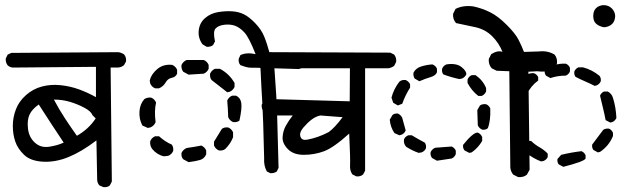

<svg xmlns="http://www.w3.org/2000/svg" viewBox="-20 -766 2540 767"><path d="M392.6 -18.6 377 -25.4Q369.1 -34.2 368.2 -46.9L365.2 -205.1Q306.6 -160.2 253.9 -138.7Q201.2 -117.2 151.4 -120.1Q101.6 -123 76.2 -147.5Q50.8 -171.9 41 -200.7Q31.2 -229.5 31.2 -263.2Q31.2 -296.9 43.5 -329.1Q55.7 -361.3 84 -386.2Q112.3 -411.1 147.5 -420.4Q182.6 -429.7 221.2 -425.8Q259.8 -421.9 294.9 -409.2Q330.1 -396.5 363.3 -377.9V-499L31.2 -496.1Q19.5 -497.1 10.7 -504.9Q2 -515.6 2.9 -532.2L10.7 -547.9L25.4 -554.7L453.1 -557.6Q464.8 -555.7 475.6 -548.8Q485.4 -537.1 483.4 -520.5L475.6 -505.9Q463.9 -496.1 449.2 -496.1H421.9L426.8 -41L418.9 -25.4Q409.2 -16.6 392.6 -18.6ZM234.4 -196.3Q209 -234.4 184.1 -272.5Q159.2 -310.5 134.8 -348.6Q107.4 -329.1 97.7 -307.6Q87.9 -286.1 91.8 -252Q95.7 -217.8 119.1 -196.3Q142.6 -174.8 175.8 -179.7Q209 -184.6 234.4 -196.3ZM362.3 -293 349.6 -305.7Q343.8 -321.3 317.4 -335.4Q291 -349.6 260.3 -358.9Q229.5 -368.2 195.3 -368.2Q215.8 -329.1 239.3 -293.5Q262.7 -257.8 287.1 -223.6Q334 -250 362.3 -293Z M1059.6 -74.2 1045.9 -81.1Q1033.2 -104.5 1035.2 -133.8Q1031.2 -304.7 1027.8 -356.9Q1024.4 -409.2 1020.5 -495.1Q992.2 -495.1 979 -495.6Q965.8 -496.1 940.4 -505.9Q931.6 -515.6 933.6 -531.2L940.4 -545.9Q964.8 -557.6 1001 -549.8Q974.6 -617.2 955.6 -637.2Q936.5 -657.2 917.5 -663.6Q898.4 -669.9 875.5 -667Q852.5 -664.1 841.3 -652.3Q830.1 -640.6 838.9 -600.6L831.1 -585.9Q821.3 -578.1 805.7 -579.1L789.1 -588.9Q770.5 -614.3 773.9 -644.5Q777.3 -674.8 799.3 -693.8Q821.3 -712.9 852.1 -717.8Q882.8 -722.7 908.7 -720.7Q934.6 -718.8 955.1 -708.5Q975.6 -698.2 1000 -672.9Q1024.4 -647.5 1035.6 -619.6Q1046.9 -591.8 1058.6 -548.8L1180.7 -545.9L1194.3 -539.1Q1203.1 -528.3 1201.2 -512.7L1194.3 -499Q1184.6 -492.2 1172.9 -490.2L1076.2 -493.2Q1085 -371.1 1086.4 -332Q1087.9 -293 1092.8 -95.7L1085.9 -81.1Q1075.2 -73.2 1059.6 -74.2ZM733.4 -118.2 711.9 -129.9Q703.1 -139.6 705.1 -155.3Q711.9 -168.9 725.6 -174.8Q754.9 -178.7 784.2 -184.6Q797.9 -178.7 803.7 -165V-149.4Q795.9 -131.8 779.3 -127Q762.7 -122.1 733.4 -118.2ZM634.8 -141.6Q607.4 -147.5 587.9 -170.9Q578.1 -184.6 580.1 -202.1Q585.9 -215.8 599.6 -221.7H615.2Q640.6 -199.2 666 -188.5Q673.8 -178.7 671.9 -163.1Q666 -149.4 652.3 -143.6ZM854.5 -165Q840.8 -170.9 835 -184.6V-200.2L866.2 -251Q876 -258.8 891.6 -256.8Q905.3 -251 911.1 -237.3V-217.8Q901.4 -192.4 879.9 -170.9Q870.1 -163.1 854.5 -165ZM570.3 -254.9 548.8 -264.6Q535.2 -290 537.1 -320.3Q539.1 -350.6 556.6 -370.1Q568.4 -377.9 584 -376Q597.7 -370.1 603.5 -356.4Q595.7 -323.2 601.6 -278.3Q595.7 -262.7 580.1 -256.8ZM911.1 -278.3Q897.5 -284.2 891.6 -297.9Q890.6 -334 887.7 -364.3Q893.6 -377.9 907.2 -383.8H922.9Q940.4 -376 943.8 -355Q947.3 -334 936.5 -284.2Q926.8 -276.4 911.1 -278.3ZM887.7 -397.5 825.2 -446.3Q817.4 -456.1 819.3 -471.7Q825.2 -485.4 838.9 -491.2H858.4Q895.5 -471.7 917 -434.6V-418.9Q911.1 -405.3 897.5 -399.4ZM599.6 -413.1Q585.9 -418.9 580.1 -432.6L578.1 -444.3Q584 -469.7 608.4 -490.2Q632.8 -510.7 668 -506.8Q681.6 -501 687.5 -487.3V-471.7Q681.6 -458 666 -455.1Q650.4 -452.1 641.6 -436.5Q632.8 -420.9 615.2 -413.1ZM733.4 -467.8 711.9 -479.5Q703.1 -491.2 705.1 -506.8Q711.9 -520.5 725.6 -526.4H793.9Q807.6 -520.5 813.5 -506.8V-491.2Q807.6 -477.5 793.9 -471.7Z M1403.3 -61.5 1387.7 -69.3Q1377 -84 1378.4 -106Q1379.9 -127.9 1375 -232.4Q1312.5 -175.8 1273.9 -161.6Q1235.4 -147.5 1193.8 -147.5Q1152.3 -147.5 1129.9 -170.4Q1107.4 -193.4 1108.9 -218.3Q1110.4 -243.2 1122.1 -264.2Q1133.8 -285.2 1149.4 -304.7H1089.8Q1058.6 -306.6 1033.2 -319.3Q1024.4 -330.1 1025.4 -347.7L1033.2 -362.3Q1047.9 -374 1067.4 -370.1L1377 -361.3L1377.9 -493.2H1021.5L1005.9 -501Q995.1 -513.7 996.1 -531.2L1003.9 -545.9Q1033.2 -559.6 1069.3 -557.6L1539.1 -555.7L1554.7 -547.9Q1564.5 -535.2 1562.5 -518.6L1554.7 -502.9Q1543.9 -495.1 1531.2 -493.2H1438.5V-84L1430.7 -69.3Q1419.9 -59.6 1403.3 -61.5ZM1293 -238.3Q1317.4 -255.9 1348.6 -297.9L1259.8 -304.7Q1241.2 -300.8 1224.6 -288.1Q1208 -275.4 1191.4 -255.9Q1174.8 -236.3 1180.2 -220.2Q1185.5 -204.1 1207 -208Q1228.5 -211.9 1250.5 -219.7Q1272.5 -227.5 1293 -238.3Z M2049.8 -58.6 2030.3 -68.4Q2020.5 -80.1 2018.6 -95.7L2014.6 -481.4L1963.9 -483.4L1944.3 -493.2Q1930.7 -508.8 1932.6 -530.3L1942.4 -549.8Q1969.7 -566.4 1987.3 -558.6Q1973.6 -593.8 1946.3 -621.1Q1918.9 -648.4 1879.9 -657.2Q1840.8 -666 1801.8 -673.8Q1788.1 -689.5 1790 -710.9L1799.8 -730.5Q1831.1 -746.1 1872.1 -740.2Q1907.2 -732.4 1938.5 -716.8Q1969.7 -701.2 2003.9 -667Q2038.1 -632.8 2050.8 -608.4Q2063.5 -584 2073.2 -558.6L2132.8 -560.5Q2168 -564.5 2195.3 -547.9Q2207 -534.2 2205.1 -512.7L2195.3 -493.2Q2166 -475.6 2127 -481.4L2090.8 -479.5L2095.7 -87.9L2085 -68.4Q2071.3 -56.6 2049.8 -58.6ZM1725.6 -124 1706.1 -134.8Q1698.2 -144.5 1700.2 -158.2Q1706.1 -170.9 1718.8 -175.8Q1751 -177.7 1784.2 -180.7Q1795.9 -175.8 1800.8 -164.1V-150.4Q1795.9 -137.7 1784.2 -132.8ZM1652.3 -155.3Q1627 -164.1 1602.5 -179.7Q1591.8 -191.4 1593.8 -209Q1598.6 -220.7 1611.3 -225.6H1625Q1650.4 -210 1676.8 -196.3Q1683.6 -187.5 1681.6 -173.8Q1676.8 -162.1 1664.1 -157.2ZM1854.5 -155.3 1835.9 -165Q1828.1 -173.8 1830.1 -187.5Q1871.1 -238.3 1888.7 -236.3Q1900.4 -231.4 1906.2 -218.8V-203.1Q1890.6 -175.8 1864.3 -157.2ZM1575.2 -225.6 1555.7 -234.4Q1539.1 -258.8 1537.1 -288.1L1547.9 -306.6Q1555.7 -313.5 1569.3 -312.5Q1582 -306.6 1586.9 -294.9Q1593.8 -270.5 1600.6 -245.1Q1595.7 -232.4 1583 -227.5ZM1906.2 -248Q1893.6 -253.9 1888.7 -265.6L1886.7 -326.2L1897.5 -344.7Q1907.2 -351.6 1921.9 -349.6Q1933.6 -344.7 1938.5 -333Q1940.4 -283.2 1928.7 -253.9Q1919.9 -246.1 1906.2 -248ZM1569.3 -344.7 1550.8 -355.5 1543.9 -376Q1552.7 -410.2 1575.2 -439.5Q1585 -448.2 1600.6 -446.3Q1612.3 -441.4 1618.2 -429.7V-416Q1598.6 -384.8 1586.9 -351.6ZM1890.6 -382.8Q1864.3 -403.3 1847.7 -434.6V-448.2Q1852.5 -460.9 1864.3 -465.8H1879.9Q1909.2 -445.3 1921.9 -414.1V-400.4Q1916 -387.7 1904.3 -382.8ZM1655.3 -441.4 1636.7 -452.1Q1629.9 -461.9 1631.8 -475.6Q1640.6 -493.2 1661.1 -500Q1681.6 -506.8 1707 -508.8Q1720.7 -503.9 1725.6 -491.2V-477.5Q1720.7 -463.9 1700.2 -458Q1679.7 -452.1 1655.3 -441.4ZM1814.5 -450.2Q1782.2 -457 1751 -468.8Q1744.1 -477.5 1746.1 -491.2Q1751 -503.9 1763.7 -508.8Q1802.7 -514.6 1823.2 -498.5Q1843.8 -482.4 1842.8 -468.8Q1836.9 -457 1825.2 -452.1Z M2230.5 -99.6 2211.9 -109.4Q2205.1 -118.2 2207 -130.9L2221.7 -147.5Q2261.7 -157.2 2302.7 -162.1Q2314.5 -157.2 2319.3 -145.5V-132.8Q2314.5 -121.1 2230.5 -99.6ZM2141.6 -121.1Q2110.4 -132.8 2082 -155.3Q2070.3 -168.9 2072.3 -186.5Q2077.1 -198.2 2088.9 -203.1H2101.6Q2116.2 -188.5 2135.3 -177.7Q2154.3 -167 2168 -152.3V-138.7Q2163.1 -127.9 2151.4 -123ZM2368.2 -157.2 2350.6 -167Q2343.8 -175.8 2345.7 -188.5L2389.6 -247.1Q2399.4 -253.9 2413.1 -252Q2423.8 -247.1 2428.7 -235.4V-222.7Q2413.1 -183.6 2377 -159.2ZM2063.5 -232.4 2044.9 -242.2Q2025.4 -274.4 2030.3 -316.4L2038.1 -334Q2048.8 -342.8 2063.5 -340.8Q2075.2 -335.9 2080.1 -324.2Q2080.1 -289.1 2089.8 -250Q2085 -238.3 2074.2 -233.4ZM2418 -276.4 2399.4 -286.1Q2394.5 -311.5 2388.7 -335Q2382.8 -358.4 2377 -383.8Q2381.8 -395.5 2392.6 -400.4H2408.2Q2423.8 -391.6 2428.7 -375Q2440.4 -337.9 2442.4 -294.9Q2437.5 -283.2 2425.8 -278.3ZM2061.5 -383.8Q2049.8 -388.7 2044.9 -400.4L2043 -411.1Q2048.8 -437.5 2068.8 -456.5Q2088.9 -475.6 2113.3 -473.6Q2125 -468.8 2129.9 -458V-444.3Q2100.6 -422.9 2084 -388.7Q2075.2 -381.8 2061.5 -383.8ZM2355.5 -422.9Q2336.9 -432.6 2317.4 -440.9Q2297.9 -449.2 2279.3 -459Q2272.5 -467.8 2274.4 -480.5Q2279.3 -492.2 2291 -497.1H2308.6Q2345.7 -487.3 2375 -462.9Q2381.8 -454.1 2379.9 -441.4Q2375 -429.7 2363.3 -424.8ZM2178.7 -454.1 2161.1 -463.9Q2154.3 -472.7 2156.2 -485.4Q2191.4 -513.7 2240.2 -511.7Q2252 -506.8 2256.8 -495.1V-480.5Q2252 -468.8 2240.2 -463.9Q2207 -463.9 2178.7 -454.1ZM2391.6 -657.2Q2369.1 -662.1 2358.9 -673.8Q2348.6 -685.5 2350.1 -707Q2351.6 -728.5 2367.2 -738.3Q2382.8 -748 2400.9 -744.6Q2418.9 -741.2 2429.7 -725.6Q2440.4 -710 2436.5 -691.9Q2432.6 -673.8 2419.4 -665.5Q2406.2 -657.2 2391.6 -657.2Z"/></svg>

Font: JasonHandwriting2
Style: Regular
Weight: 400
Version: Version 1.05.10